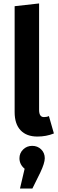

<svg xmlns="http://www.w3.org/2000/svg" viewBox="-20 -777 336 1115"><path d="M240 142Q240 170 214 225L168 318H96L123 203Q93 178 93 142Q93 112 114.5 91Q136 70 167 70Q198 70 219 90.5Q240 111 240 142ZM207 -757V-139Q207 -97 235 -97Q252 -97 264 -103L293 -2Q249 16 197 16Q134 16 99.5 -20.5Q65 -57 65 -126V-741Z"/></svg>

Font: FiraSans
Style: Regular
Weight: 600
Designer: Carrois Corporate & Edenspiekermann AG
Foundry: Carrois Corporate GbR & Edenspiekermann AG
Version: Version 3.106;PS 003.106;hotconv 1.0.70;makeotf.lib2.5.58329